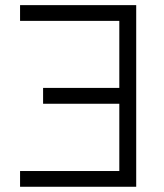

<svg xmlns="http://www.w3.org/2000/svg" viewBox="-20 -713 626 733"><path d="M500 0V-693.4H56.6V-633.3H435.5V-377.4H144.5V-316.9H435.5V-60.1H56.6V0Z"/></svg>

Font: Cascadia Mono NF Light
Style: Regular
Weight: 300
Monospace: yes
Designer: Aaron Bell
Foundry: Saja Typeworks
Version: Version 2404.023